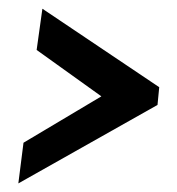

<svg xmlns="http://www.w3.org/2000/svg" viewBox="-20 -527 413 447"><path d="M346.7 -282.7 22.7 -100 34.7 -194.7 216 -302.7 65.3 -410.7 78.7 -506.7 350.7 -324Z"/></svg>

Font: Timmana
Style: Regular
Weight: 400
Designer: Appaji Ambarisha Darbha
Foundry: Andhrapradesh Society for Knowledge Networks
Version: Version 1.0.4; ttfautohint (v1.2.42-39fb)